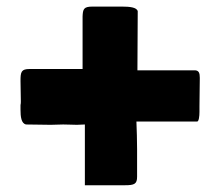

<svg xmlns="http://www.w3.org/2000/svg" viewBox="-20 -545 660 571"><path d="M41 -218.8C41 -198.2 43 -177.7 57.6 -174.8C82 -174.8 106.4 -173.8 130.9 -173.8C143.6 -173.8 155.3 -174.8 168 -174.8C182.6 -174.8 196.3 -173.8 209 -173.8C216.8 -173.8 224.6 -174.8 232.4 -174.8V5.9H351.6C379.9 5.9 387.7 2 387.7 -19.5V-101.6C387.7 -128.9 386.7 -156.2 385.7 -183.6H566.4C571.3 -183.6 573.2 -199.2 573.2 -211.9V-228.5C573.2 -256.8 574.2 -285.2 574.2 -313.5C574.2 -328.1 571.3 -335 560.5 -335.9H388.7C388.7 -395.5 389.6 -452.1 389.6 -511.7C386.7 -523.4 365.2 -525.4 342.8 -525.4H254.9C228.5 -525.4 226.6 -517.6 225.6 -496.1V-339.8H68.4C43 -339.8 41 -331.1 41 -304.7C41 -284.2 42 -264.6 42 -244.1C42 -240.2 42 -236.3 41 -232.4Z"/></svg>

Font: Bowlby One SC
Style: Regular
Weight: 400
Width: 1
Version: Version 1.2